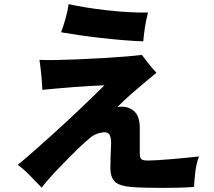

<svg xmlns="http://www.w3.org/2000/svg" viewBox="-20 -853 1040 934"><path d="M183 60Q155 32 125 0.5Q95 -31 66 -51Q102 -80 150.5 -123Q199 -166 251.5 -213.5Q304 -261 352 -306.5Q400 -352 436 -387Q472 -422 488 -438Q462 -437 423 -435Q384 -433 340 -429.5Q296 -426 255.5 -422.5Q215 -419 186 -416Q185 -447 181 -487.5Q177 -528 172 -562Q202 -560 252.5 -561Q303 -562 362.5 -564.5Q422 -567 481.5 -570.5Q541 -574 590.5 -578Q640 -582 670 -586Q684 -567 704 -542Q724 -517 741 -499Q723 -484 691 -457.5Q659 -431 621.5 -398.5Q584 -366 551 -332Q594 -340 627 -316.5Q660 -293 660 -231V-105Q660 -86 667.5 -79Q675 -72 700 -72Q715 -72 749 -74Q783 -76 822.5 -79.5Q862 -83 897 -86.5Q932 -90 948 -92Q935 -58 930 -15Q925 28 924 56Q893 59 852.5 60Q812 61 769.5 61Q727 61 688 60Q649 59 622 57Q561 52 539 31Q517 10 517 -37Q517 -66 518 -93Q519 -120 520 -141Q523 -182 512 -198.5Q501 -215 469 -207Q443 -202 422 -185.5Q401 -169 363 -133Q343 -114 317 -87.5Q291 -61 264.5 -33.5Q238 -6 216.5 18.5Q195 43 183 60ZM677 -652Q636 -653 582 -657.5Q528 -662 470.5 -668.5Q413 -675 362 -682.5Q311 -690 277 -696Q288 -724 298.5 -761.5Q309 -799 314 -833Q349 -825 397.5 -817Q446 -809 500 -803Q554 -797 606 -794Q658 -791 700 -792Q691 -759 685 -719.5Q679 -680 677 -652Z"/></svg>

Font: Zen Kaku Gothic Antique Black
Style: Regular
Weight: 900
Designer: Yoshimichi Ohira
Foundry: Positype
Version: Version 1.001